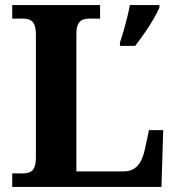

<svg xmlns="http://www.w3.org/2000/svg" viewBox="-20 -734 694 754"><path d="M28 0V-53H70Q84.6 -53 96.3 -57.5Q108 -62 114.5 -76Q121 -90 121 -118V-596Q121 -624.9 114.3 -638.4Q107.6 -652 96.3 -656.5Q85 -661 70 -661H28V-714H373V-661H331Q317.3 -661 305.8 -657Q294.3 -652.9 287.2 -639.9Q280 -626.9 280 -600V-61H466Q489 -61 505.5 -71Q522 -81 532.5 -100.5Q543 -120 549 -148L565 -223H621L614 0ZM451 -567Q458 -587 465.5 -613Q473 -639 479.5 -665.5Q486 -692 490 -714H606V-704Q597 -683 581 -656Q565 -629 546.5 -602.5Q528 -576 511 -554H451Z"/></svg>

Font: Noto Serif Tamil
Style: Regular
Weight: 400
Designer: Indian Type Foundry, Tom Grace, and the Monotype Design Team
Foundry: Monotype Imaging Inc.
Version: Version 2.003